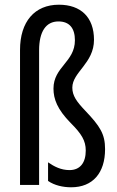

<svg xmlns="http://www.w3.org/2000/svg" viewBox="-20 -785 497 815"><path d="M379 -616C379 -712 323 -765 230 -765C127 -765 65 -693 65 -573V0H146V-571C146 -651 175 -694 228 -694C275 -694 298 -665 298 -614C298 -522 207 -501 207 -409C207 -365 223 -321 280 -263C326 -217 344 -188 344 -146C344 -94 320 -63 275 -63C239 -63 210 -78 184 -96V-17C211 2 248 10 282 10C374 10 426 -51 426 -152C426 -216 405 -249 341 -316C305 -354 287 -379 287 -413C287 -479 379 -516 379 -616Z"/></svg>

Font: Noto Sans Arabic ExtCond
Style: Regular
Weight: 400
Width: 2
Designer: Monotype Design Team, Nadine Chahine, Nizar Qandah and Khaled Hosny
Foundry: Monotype Imaging Inc.
Version: Version 2.012